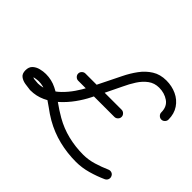

<svg xmlns="http://www.w3.org/2000/svg" viewBox="-194 -784 1129 1129"><g transform="rotate(45 370.5 -219.5)"><path d="M770 -423Q770 -411 761 -402Q752 -393 740 -393Q728 -393 719 -402Q710 -411 710 -423Q710 -471 676.5 -494Q643 -517 599 -517Q560 -517 531 -495.5Q502 -474 480.5 -440.5Q459 -407 442 -370Q425 -333 410 -304Q397 -276 383 -248.5Q369 -221 356 -194Q336 -154 307.5 -114.5Q279 -75 243 -42Q207 -9 164.5 10.5Q122 30 74 30Q74 30 73 30Q71 30 71 30Q50 28 26.5 24Q3 20 -13.5 7.5Q-30 -5 -30 -33Q-30 -61 -14 -76Q2 -91 25.5 -97Q49 -103 71 -103Q119 -103 160 -82.5Q201 -62 239 -34.5Q277 -7 317 16Q373 48 434.5 63Q496 78 561 78Q604 78 647 65Q690 52 728 35Q728 35 728 35Q728 35 728 35Q740 30 751.5 34Q763 38 768 50Q773 61 769 72.5Q765 84 753 90Q709 110 659.5 124Q610 138 561 138Q488 138 419 121Q350 104 287 68Q254 49 219.5 23Q185 -3 147.5 -23Q110 -43 71 -43Q68 -43 58 -42Q48 -41 39 -39Q30 -37 30 -33Q30 -35 28 -37Q28 -38 34 -36Q40 -34 42 -33Q51 -32 59.5 -31.5Q68 -31 77 -30Q77 -30 75 -30Q74 -30 74 -30Q113 -30 147.5 -47.5Q182 -65 211 -93.5Q240 -122 263 -155.5Q286 -189 302 -220Q316 -248 329.5 -275.5Q343 -303 357 -331Q376 -369 397 -412Q418 -455 445.5 -492.5Q473 -530 510.5 -553.5Q548 -577 599 -577Q645 -577 684 -559Q723 -541 746.5 -506Q770 -471 770 -423Q770 -423 770 -423Q770 -423 770 -423ZM233 -209Q221 -209 212 -218Q203 -227 203 -239Q203 -251 212 -260Q221 -269 233 -269Q308 -269 383.5 -269Q459 -269 534 -269Q534 -269 534 -269Q534 -269 534 -269Q546 -269 555 -260Q564 -251 564 -239Q564 -227 555 -218Q546 -209 534 -209Q459 -209 383.5 -209Q308 -209 233 -209Q233 -209 233 -209Q233 -209 233 -209Z"/></g></svg>

Font: FRB American Cursive Guidelines
Style: Bold Italic
Weight: 700
Italic angle: -25°
Version: Version 2.0;Modular Font Editor K font №1